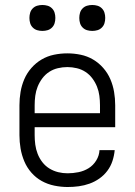

<svg xmlns="http://www.w3.org/2000/svg" viewBox="-20 -742 540 770"><path d="M251 8Q225 8 198 2.5Q171 -3 147.5 -16Q124 -29 106 -49.5Q88 -70 77.5 -95Q67 -120 62.5 -146.5Q58 -173 58 -200V-320Q58 -347 62.5 -373.5Q67 -400 77.5 -424.5Q88 -449 106 -469.5Q124 -490 147 -503.5Q170 -517 196.5 -522.5Q223 -528 250 -528Q277 -528 303.5 -522.5Q330 -517 353 -503.5Q376 -490 394 -469.5Q412 -449 422.5 -424.5Q433 -400 437.5 -373.5Q442 -347 442 -320V-232H119V-200Q119 -181 121.5 -162Q124 -143 131 -125Q138 -107 150 -91.5Q162 -76 178.5 -66Q195 -56 213.5 -51.5Q232 -47 251 -47Q273 -47 295 -51.5Q317 -56 335.5 -67.5Q354 -79 366 -98.5Q378 -118 379 -140H440Q438 -118 431 -96.5Q424 -75 410.5 -57Q397 -39 378.5 -26Q360 -13 339 -5.5Q318 2 296 5Q274 8 251 8ZM119 -288H381V-320Q381 -339 378.5 -358Q376 -377 369 -394.5Q362 -412 350.5 -427.5Q339 -443 323 -453.5Q307 -464 288 -468.5Q269 -473 250 -473Q231 -473 212 -468.5Q193 -464 177 -453.5Q161 -443 149.5 -427.5Q138 -412 131 -394.5Q124 -377 121.5 -358Q119 -339 119 -320ZM350 -618Q339 -618 329 -621Q319 -624 311.5 -631.5Q304 -639 301 -649Q298 -659 298 -670Q298 -681 301 -691Q304 -701 311.5 -708.5Q319 -716 329 -719Q339 -722 350 -722Q361 -722 371 -719Q381 -716 388.5 -708.5Q396 -701 399 -691Q402 -681 402 -670Q402 -659 399 -649Q396 -639 388.5 -631.5Q381 -624 371 -621Q361 -618 350 -618ZM150 -618Q139 -618 129 -621Q119 -624 111.5 -631.5Q104 -639 101 -649Q98 -659 98 -670Q98 -681 101 -691Q104 -701 111.5 -708.5Q119 -716 129 -719Q139 -722 150 -722Q161 -722 171 -719Q181 -716 188.5 -708.5Q196 -701 199 -691Q202 -681 202 -670Q202 -659 199 -649Q196 -639 188.5 -631.5Q181 -624 171 -621Q161 -618 150 -618Z"/></svg>

Font: Iosevka SS18 Light
Style: Regular
Weight: 300
Monospace: yes
Designer: Belleve Invis
Foundry: Belleve Invis
Version: Version 25.1.1; ttfautohint (v1.8.4)